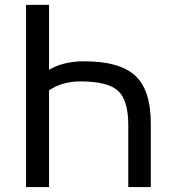

<svg xmlns="http://www.w3.org/2000/svg" viewBox="-20 -752 696 774"><path d="M497.1 -247.1Q497.1 -348.6 455.6 -386.2Q414.1 -423.8 304.7 -423.8Q229.5 -423.8 177.7 -387.7V2H85V-732.4H177.7V-470.7Q235.4 -504.9 319.3 -504.9Q462.9 -504.9 525.4 -446.8Q587.9 -388.7 587.9 -253.9V2H497.1Z"/></svg>

Font: Nasu
Style: Regular
Weight: 400
Designer: Ryoko NISHIZUKA (kana &amp; ideographs); Paul D. Hunt (Latin, Greek &amp; Cyrillic); Wenlong ZHANG (bopomofo); Sandoll C
Version: Version 2014.1215